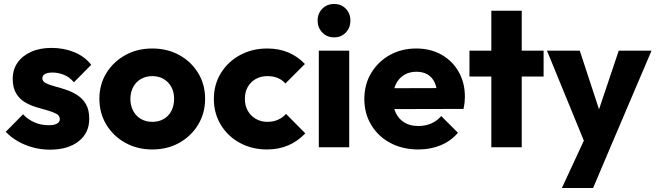

<svg xmlns="http://www.w3.org/2000/svg" viewBox="-20 -741 3302 966"><path d="M231 12Q188 12 146.5 1Q105 -10 69.5 -30.5Q34 -51 9 -78L96 -166Q120 -140 153 -125.5Q186 -111 225 -111Q252 -111 266.5 -119Q281 -127 281 -141Q281 -159 263.5 -168.5Q246 -178 219 -185.5Q192 -193 162 -202Q132 -211 105 -227Q78 -243 61 -271.5Q44 -300 44 -344Q44 -391 68 -425.5Q92 -460 136 -480Q180 -500 239 -500Q301 -500 353.5 -478.5Q406 -457 439 -415L352 -327Q329 -354 300.5 -365Q272 -376 245 -376Q219 -376 206 -368.5Q193 -361 193 -347Q193 -332 210 -323Q227 -314 254 -307Q281 -300 311 -290Q341 -280 368 -263Q395 -246 412 -217.5Q429 -189 429 -143Q429 -72 375.5 -30Q322 12 231 12Z M746 11Q671 11 610.5 -22.5Q550 -56 515 -114Q480 -172 480 -244Q480 -316 515 -373Q550 -430 610 -463.5Q670 -497 746 -497Q822 -497 882 -464Q942 -431 977 -373.5Q1012 -316 1012 -244Q1012 -172 977 -114Q942 -56 882 -22.5Q822 11 746 11ZM746 -128Q779 -128 804 -142.5Q829 -157 842.5 -183.5Q856 -210 856 -244Q856 -278 842 -303.5Q828 -329 803.5 -343.5Q779 -358 746 -358Q714 -358 689 -343.5Q664 -329 650 -303Q636 -277 636 -243Q636 -210 650 -183.5Q664 -157 689 -142.5Q714 -128 746 -128Z M1323 11Q1248 11 1187 -22Q1126 -55 1091 -113Q1056 -171 1056 -243Q1056 -316 1091.5 -373.5Q1127 -431 1188 -464Q1249 -497 1325 -497Q1382 -497 1429.5 -477.5Q1477 -458 1514 -419L1416 -321Q1399 -340 1376.5 -349Q1354 -358 1325 -358Q1292 -358 1266.5 -343.5Q1241 -329 1226.5 -303.5Q1212 -278 1212 -244Q1212 -210 1226.5 -184Q1241 -158 1267 -143Q1293 -128 1325 -128Q1355 -128 1378.5 -138.5Q1402 -149 1419 -168L1516 -70Q1478 -30 1430 -9.5Q1382 11 1323 11Z M1584 0V-486H1737V0ZM1661 -553Q1625 -553 1601.5 -577.5Q1578 -602 1578 -637Q1578 -673 1601.5 -697Q1625 -721 1661 -721Q1697 -721 1720 -697Q1743 -673 1743 -637Q1743 -602 1720 -577.5Q1697 -553 1661 -553Z M2085 11Q2006 11 1944.5 -21.5Q1883 -54 1848 -112Q1813 -170 1813 -243Q1813 -316 1847.5 -373.5Q1882 -431 1941 -464Q2000 -497 2074 -497Q2146 -497 2201 -466Q2256 -435 2287.5 -380Q2319 -325 2319 -254Q2319 -241 2317.5 -226.5Q2316 -212 2312 -193L1893 -192V-297L2247 -298L2181 -254Q2180 -296 2168 -323.5Q2156 -351 2132.5 -365.5Q2109 -380 2075 -380Q2039 -380 2012.5 -363.5Q1986 -347 1971.5 -317Q1957 -287 1957 -244Q1957 -201 1972.5 -170.5Q1988 -140 2016.5 -123.5Q2045 -107 2084 -107Q2120 -107 2149 -119.5Q2178 -132 2200 -157L2284 -73Q2248 -31 2197 -10Q2146 11 2085 11Z M2452 0V-687H2605V0ZM2342 -356V-486H2715V-356Z M2932 2 2732 -486H2897L3024 -99H2963L3093 -486H3258L3050 2ZM2807 205 2953 -110 3050 2 2964 205Z"/></svg>

Font: Outfit
Style: Bold
Weight: 700
Designer: Rodrigo Fuenzalida
Foundry: fragTYPE
Version: Version 1.100;gftools[0.9.27]